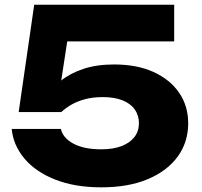

<svg xmlns="http://www.w3.org/2000/svg" viewBox="-20 -770 847 806"><path d="M123.6 -750H711.2V-596.2H185.2L267.8 -632.4L226.4 -362.6L175.4 -362.2Q197.2 -399.6 235.2 -430.6Q273.2 -461.6 329.1 -480.5Q385 -499.4 459 -499.4Q555.2 -499.4 624.7 -467.7Q694.2 -436 732.1 -380.5Q770 -325 770 -252.4Q770 -173.8 726.5 -113.4Q683 -53 601.4 -18.3Q519.8 16.4 405.2 16.4Q294.2 16.4 211.8 -16.1Q129.4 -48.6 82.5 -104.5Q35.6 -160.4 29.2 -228.8H235.4Q244.6 -190.2 288.8 -166.7Q333 -143.2 405.2 -143.2Q454.8 -143.2 489.9 -156.6Q525 -170 544.1 -194.5Q563.2 -219 563.2 -253Q563.2 -285.4 545.9 -310.2Q528.6 -335 494.7 -348.7Q460.8 -362.4 410.6 -362.4Q369.4 -362.4 336.1 -353.3Q302.8 -344.2 278.5 -329.9Q254.2 -315.6 237.4 -299.6H58.4Z"/></svg>

Font: Unbounded
Style: Regular
Weight: 400
Designer: Luke Prowse, Jean-Baptiste Morizot, Fátima Lázaro, Florian Runge
Foundry: NaN
Version: Version 1.701;gftools[0.9.28.dev5+ged2979d]